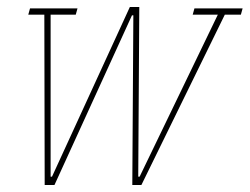

<svg xmlns="http://www.w3.org/2000/svg" viewBox="-20 -530 715 550"><path d="M107 -488H61L66 -506H202L197 -488H125V-24H129L352 -510H379L376 -24H380L604 -488H532L537 -506H675L670 -488H624L385 0H359L362 -486H358L136 0H108Z"/></svg>

Font: IBM Plex Serif Thin
Style: Italic
Weight: 100
Italic angle: -14°
Designer: Mike Abbink, Paul van der Laan, Pieter van Rosmalen
Foundry: Bold Monday
Version: Version 3.001